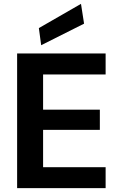

<svg xmlns="http://www.w3.org/2000/svg" viewBox="-20 -978 623 998"><path d="M69 0V-700H529V-591H204V-408H499V-303H204V-109H529V0ZM194 -743 182 -832 401 -958 417 -855Z"/></svg>

Font: DM Sans
Style: Bold
Weight: 700
Designer: Colophon Foundry, Jonny Pinhorn
Foundry: Colophon Foundry
Version: Version 4.004; ttfautohint (v1.8.4.7-5d5b)